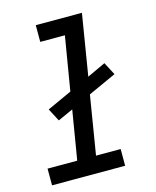

<svg xmlns="http://www.w3.org/2000/svg" viewBox="-111 -812 722 888"><g transform="rotate(-15 250.0 -367.5)"><path d="M27 0V-80H169L208 -315L135 -282L103 -343L221 -397L264 -655H146V-735H367L319 -442L407 -483L439 -422L305 -361L259 -80H377V0Z"/></g></svg>

Font: Iosevka SS18 Medium
Style: Italic
Weight: 500
Italic angle: -9°
Monospace: yes
Designer: Belleve Invis
Foundry: Belleve Invis
Version: Version 25.1.1; ttfautohint (v1.8.4)